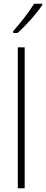

<svg xmlns="http://www.w3.org/2000/svg" viewBox="-20 -1015 248 1035"><path d="M208 -988V-995H164C134 -947 94 -896 51 -847V-837H74C118 -875 177 -941 208 -988ZM113 0V-760H76V0Z"/></svg>

Font: Noto Sans Devanagari Condensed ExtraLight
Style: Regular
Weight: 200
Width: 3
Designer: Jelle Bosma - Monotype Design Team
Foundry: Monotype Imaging Inc.
Version: Version 2.004